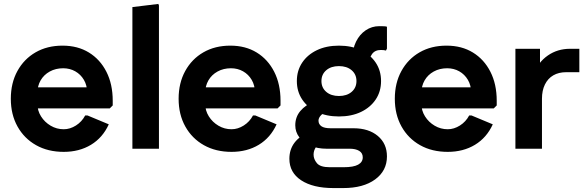

<svg xmlns="http://www.w3.org/2000/svg" viewBox="-20 -756 2970 976"><path d="M304 16Q224 16 163.5 -18Q103 -52 69 -113Q35 -174 35 -254Q35 -334 68.5 -395Q102 -456 161 -490Q220 -524 298 -524Q375 -524 432 -489Q489 -454 521 -391Q553 -328 553 -244V-220L538 -205H95V-312H498L423 -285Q423 -322 406.5 -350Q390 -378 362.5 -393.5Q335 -409 301 -409Q263 -409 233 -392.5Q203 -376 186.5 -347.5Q170 -319 170 -282V-229Q170 -194 188.5 -164.5Q207 -135 237.5 -117Q268 -99 304 -99Q336 -99 366 -118Q396 -137 413 -169H425L533 -124Q502 -56 442.5 -20Q383 16 304 16Z M653 0V-720L785 -736L788 -728V0Z M1157 16Q1077 16 1016.5 -18Q956 -52 922 -113Q888 -174 888 -254Q888 -334 921.5 -395Q955 -456 1014 -490Q1073 -524 1151 -524Q1228 -524 1285 -489Q1342 -454 1374 -391Q1406 -328 1406 -244V-220L1391 -205H948V-312H1351L1276 -285Q1276 -322 1259.5 -350Q1243 -378 1215.5 -393.5Q1188 -409 1154 -409Q1116 -409 1086 -392.5Q1056 -376 1039.5 -347.5Q1023 -319 1023 -282V-229Q1023 -194 1041.5 -164.5Q1060 -135 1090.5 -117Q1121 -99 1157 -99Q1189 -99 1219 -118Q1249 -137 1266 -169H1278L1386 -124Q1355 -56 1295.5 -20Q1236 16 1157 16Z M1675 200Q1571 200 1511 160.5Q1451 121 1451 51Q1451 4 1477 -30.5Q1503 -65 1552 -84L1617 -33Q1597 -25 1585.5 -7.5Q1574 10 1574 30Q1574 53 1591 73.5Q1608 94 1656 94H1727Q1777 94 1800.5 81Q1824 68 1824 44Q1824 22 1806 11Q1788 0 1758 0H1640Q1594 0 1558 -15.5Q1522 -31 1501.5 -58Q1481 -85 1481 -119Q1481 -161 1506.5 -191.5Q1532 -222 1578 -241L1650 -186Q1627 -186 1613 -171.5Q1599 -157 1599 -143Q1599 -125 1613.5 -114.5Q1628 -104 1661 -104H1777Q1854 -104 1900.5 -65Q1947 -26 1947 39Q1947 112 1887 156Q1827 200 1725 200ZM1703 -164Q1639 -164 1591 -187Q1543 -210 1516 -250.5Q1489 -291 1489 -344Q1489 -397 1516 -437.5Q1543 -478 1591 -501Q1639 -524 1703 -524Q1767 -524 1815 -501Q1863 -478 1890 -437.5Q1917 -397 1917 -344Q1917 -291 1890 -250.5Q1863 -210 1815 -187Q1767 -164 1703 -164ZM1703 -268Q1743 -268 1767.5 -289Q1792 -310 1792 -344Q1792 -378 1767.5 -399Q1743 -420 1703 -420Q1663 -420 1638.5 -399Q1614 -378 1614 -344Q1614 -310 1638.5 -289Q1663 -268 1703 -268ZM1856 -427 1772 -462Q1772 -508 1790 -544.5Q1808 -581 1839 -602Q1870 -623 1908 -623Q1922 -623 1932.5 -622.5Q1943 -622 1947 -620V-509L1942 -499Q1932 -502 1916 -502Q1886 -502 1871 -481Q1856 -460 1856 -427Z M2256 16Q2176 16 2115.5 -18Q2055 -52 2021 -113Q1987 -174 1987 -254Q1987 -334 2020.5 -395Q2054 -456 2113 -490Q2172 -524 2250 -524Q2327 -524 2384 -489Q2441 -454 2473 -391Q2505 -328 2505 -244V-220L2490 -205H2047V-312H2450L2375 -285Q2375 -322 2358.5 -350Q2342 -378 2314.5 -393.5Q2287 -409 2253 -409Q2215 -409 2185 -392.5Q2155 -376 2138.5 -347.5Q2122 -319 2122 -282V-229Q2122 -194 2140.5 -164.5Q2159 -135 2189.5 -117Q2220 -99 2256 -99Q2288 -99 2318 -118Q2348 -137 2365 -169H2377L2485 -124Q2454 -56 2394.5 -20Q2335 16 2256 16Z M2600 0V-508H2725V-387L2692 -380Q2716 -440 2765 -474Q2814 -508 2878 -508H2925V-389H2858Q2820 -389 2792.5 -373Q2765 -357 2750 -326.5Q2735 -296 2735 -254V0Z"/></svg>

Font: Fustat ExtraBold
Style: Regular
Weight: 800
Designer: Mohamed Gaber, Khaled Hosny, Laura Garcia Mut
Foundry: Kief Type Foundry, Alif Type Foundry, Hard Type Foundry
Version: Version 1.007